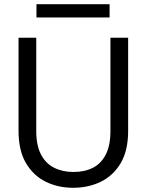

<svg xmlns="http://www.w3.org/2000/svg" viewBox="-20 -879 696 911"><path d="M327 12Q255 12 196.5 -17Q138 -46 103 -105.5Q68 -165 68 -258V-700H152V-257Q152 -189 174.5 -146Q197 -103 237 -83Q277 -63 329 -63Q382 -63 421 -83Q460 -103 482 -146Q504 -189 504 -257V-700H588V-258Q588 -165 553 -105.5Q518 -46 459 -17Q400 12 327 12ZM153 -796V-859H500V-796Z"/></svg>

Font: DVN - DM Sans
Style: Regular
Weight: 400
Designer: Colophon Foundry, Jonny Pinhorn
Foundry: Colophon Foundry
Version: Version 4.004;gftools[0.9.30]